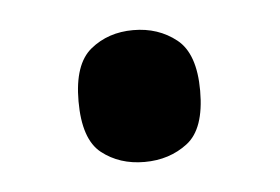

<svg xmlns="http://www.w3.org/2000/svg" viewBox="-27 -167 300 206"><g transform="rotate(-5 122.5 -64.0)"><path d="M122 7Q95 7 76 -8Q57 -23 57 -64Q57 -104 76 -119.5Q95 -135 122 -135Q149 -135 168.5 -119.5Q188 -104 188 -64Q188 -23 168.5 -8Q149 7 122 7Z"/></g></svg>

Font: Noto Serif Lao Condensed SemiBold
Style: Regular
Weight: 600
Width: 3
Designer: Monotype Design Team
Foundry: Monotype Imaging Inc.
Version: Version 2.003; ttfautohint (v1.8.4.7-5d5b)